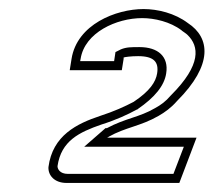

<svg xmlns="http://www.w3.org/2000/svg" viewBox="-20 -860 472 424"><path d="M87 -491C86 -473 100 -456 127 -456H376L414 -556H217L218 -557H219L220 -558C257 -579 290 -581 330 -604C344 -612 358 -622 371 -637C451 -717 444 -777 395 -809C366 -831 328 -840 297 -840C236 -840 150 -806 138 -730L134 -705H249L253 -730V-733C255 -734 269 -736 285 -736C320 -736 331 -723 327 -698C324 -679 311 -659 275 -635C256 -625 232 -614 201 -604C150 -587 96 -561 87 -491ZM107 -493C115 -549 155 -568 204 -585C236 -595 262 -607 282 -618H283L284 -619C322 -645 343 -671 347 -698C353 -735 329 -756 288 -756C270 -756 259 -756 247 -751L235 -745L232 -725H157L158 -730C167 -788 237 -820 294 -820C321 -820 356 -812 381 -793L382 -792C386 -789 391 -786 394 -783C420 -758 425 -717 358 -650L357 -649C346 -636 335 -628 322 -621C288 -601 257 -599 216 -577H213L166 -536H386L363 -476H130C112 -476 107 -487 107 -493Z"/></svg>

Font: Charger Pro
Style: OlObl
Weight: 900
Designer: Jasper
Foundry: Cannot Into Space Fonts
Version: Version 1.09